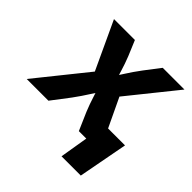

<svg xmlns="http://www.w3.org/2000/svg" viewBox="-209 -691 998 998"><g transform="rotate(45 290.0 -192.5)"><path d="M-26.9 0 238.8 -330.6 220.7 -225.1 73.7 -541H227.5L262.7 -457Q278.8 -416.5 290.5 -377Q302.2 -337.4 315.4 -299.8H261.2Q287.1 -336.9 312.3 -376.7Q337.4 -416.5 367.7 -457L432.1 -541H591.8L336.4 -223.6L354 -328.1L509.8 0H356.4L313.5 -98.6Q296.9 -139.2 284.7 -178.5Q272.5 -217.8 258.8 -254.9H312Q287.1 -217.8 262.5 -178.5Q237.8 -139.2 208 -98.6L132.8 0ZM385.3 156.2 411.1 0H369.1L388.2 -117.2H578.6L526.9 156.2Z"/></g></svg>

Font: Inter 17pt
Style: Bold Italic
Weight: 700
Italic angle: -9.3988°
Version: Version 4.001;git-66647c0bb